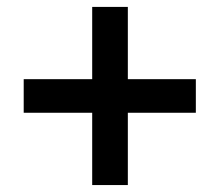

<svg xmlns="http://www.w3.org/2000/svg" viewBox="-20 -595 629 550"><path d="M346.2 -575.2V-368.2H541V-272H346.2V-64.9H244.1V-272H47.9V-368.2H244.1V-575.2Z"/></svg>

Font: Human Sans Medium
Style: Regular
Weight: 500
Designer: Tim Radville
Foundry: Continuum
Version: Version 1.000;FEAKit 1.0